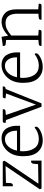

<svg xmlns="http://www.w3.org/2000/svg" viewBox="904 -1444 555 2402"><g transform="rotate(-90 1181.0 -242.5)"><path d="M52 -485H362Q368 -476 372 -463L85 -39L329 -43L334 -101Q335 -114 343.5 -122.5Q352 -131 360 -131Q368 -131 373 -129V0H24Q18 -9 15 -22L305 -450L95 -445L92 -388Q91 -375 82.5 -366.5Q74 -358 65.5 -358Q57 -358 52 -360Z M809 -268H492Q490 -244 490 -232Q490 -146 528 -90Q566 -34 644 -34Q722 -34 788 -87Q798 -80 798 -67Q798 -41 744 -13Q690 15 626 15Q538 15 483 -45.5Q428 -106 428 -230Q428 -354 494 -427Q560 -500 652 -500Q695 -500 727 -483Q759 -466 776 -438Q809 -382 809 -314ZM498 -307H747Q749 -372 721 -415Q693 -458 641 -458Q589 -458 550.5 -416.5Q512 -375 498 -307Z M1176 -485H1301Q1301 -485 1301 -472Q1301 -464 1294 -457Q1287 -450 1273 -449H1269L1089 0H1047L881 -444L845 -450Q842 -485 866 -485H1016V-478Q1016 -458 1003 -452Q996 -450 944 -446L1074 -70L1213 -444L1153 -450Q1150 -485 1176 -485Z M1727 -268H1410Q1408 -244 1408 -232Q1408 -146 1446 -90Q1484 -34 1562 -34Q1640 -34 1706 -87Q1716 -80 1716 -67Q1716 -41 1662 -13Q1608 15 1544 15Q1456 15 1401 -45.5Q1346 -106 1346 -230Q1346 -354 1412 -427Q1478 -500 1570 -500Q1613 -500 1645 -483Q1677 -466 1694 -438Q1727 -382 1727 -314ZM1416 -307H1665Q1667 -372 1639 -415Q1611 -458 1559 -458Q1507 -458 1468.5 -416.5Q1430 -375 1416 -307Z M2313 0H2136V-7Q2136 -27 2149 -32Q2156 -36 2211 -39V-301Q2211 -450 2095 -450Q2053 -450 2017.5 -433Q1982 -416 1938 -378V-41L2009 -35Q2012 0 1986 0H1808V-7Q1808 -27 1821 -32Q1828 -36 1883 -39V-443L1827 -449Q1807 -451 1807 -484L1922 -500L1936 -420H1939Q2023 -500 2110 -500Q2174 -500 2220 -454.5Q2266 -409 2266 -312V-41L2336 -35Q2340 0 2313 0Z"/></g></svg>

Font: Karma Light
Style: Regular
Weight: 300
Designer: Joana Correia
Foundry: Indian Type Foundry
Version: Version 1.202;PS 1.0;hotconv 1.0.78;makeotf.lib2.5.61930; tt